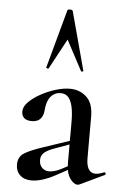

<svg xmlns="http://www.w3.org/2000/svg" viewBox="-53 -769 530 815"><g transform="rotate(5 212.0 -361.0)"><path d="M317 6Q313 8 308 8Q292 8 276 -15Q260 -38 260 -82V-255Q260 -297 253.5 -323Q247 -349 235 -361Q223 -373 204 -373Q186 -373 172.5 -363.5Q159 -354 151.5 -337Q144 -320 142 -294Q140 -270 127.5 -257Q115 -244 91 -244Q69 -244 58.5 -254Q48 -264 48 -281Q48 -302 68 -322Q88 -342 118 -358.5Q148 -375 181 -385Q214 -395 241 -395Q283 -395 312 -368.5Q341 -342 341 -285V-108Q341 -77 351 -61Q361 -45 380 -45Q396 -45 416 -54Q421 -56 423 -50.5Q425 -45 420 -43ZM112 7Q81 7 63 -10Q45 -27 45 -55Q45 -88 70.5 -104Q96 -120 151 -138L270 -178L273 -164L188 -133Q163 -123 152 -111.5Q141 -100 141 -83Q141 -62 153 -50Q165 -38 183 -38Q192 -38 204.5 -41Q217 -44 231 -51L296 -85L298 -70L211 -23Q185 -9 159.5 -1Q134 7 112 7ZM291 -476Q293 -474 288 -472.5Q283 -471 281 -474L213 -602L144 -474Q143 -471 137.5 -472.5Q132 -474 133 -476L201 -725Q202 -730 212 -730Q222 -730 224 -725Z"/></g></svg>

Font: Cormorant SemiBold
Style: Regular
Weight: 600
Designer: Christian Thalmann (Catharsis Fonts)
Foundry: Catharsis Fonts
Version: Version 4.000